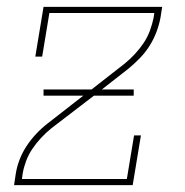

<svg xmlns="http://www.w3.org/2000/svg" viewBox="-20 -540 540 560"><path d="M21 0 26 -33Q29 -53 37 -74Q45 -95 57.5 -114Q70 -133 85.5 -149.5Q101 -166 119 -180L223 -261H107V-279H247L343 -354Q359 -367 373 -382Q387 -397 398.5 -414Q410 -431 417 -450Q424 -469 428 -488L430 -502H124L103 -375H83L107 -520H453L448 -488Q444 -467 436 -446Q428 -425 416 -406Q404 -387 388 -370.5Q372 -354 355 -340L277 -279H370V-261H254L130 -166Q114 -153 100 -138Q86 -123 74.5 -106Q63 -89 56 -70Q49 -51 46 -33L44 -18H350L371 -145H391L367 0Z"/></svg>

Font: Iosevka Curly Slab Thin
Style: Italic
Weight: 100
Italic angle: -9°
Monospace: yes
Designer: Belleve Invis
Foundry: Belleve Invis
Version: Version 22.1.2; ttfautohint (v1.8.4)